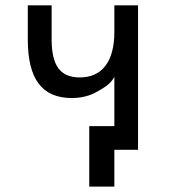

<svg xmlns="http://www.w3.org/2000/svg" viewBox="-20 -568 642 728"><path d="M413.6 139.6V0H503.4V-547.9H413.6V-447.3Q413.6 -363.3 379.9 -318.8Q346.2 -274.4 282.2 -274.4Q227.1 -274.4 201.4 -309.1Q175.8 -343.8 175.8 -417.5V-547.9H85.4V-417.5Q85.4 -305.7 126.5 -251Q167.5 -196.3 252 -196.3Q306.6 -196.3 348.6 -220.7L367.7 -231.9L371.1 -233.9Q400.4 -251.5 413.6 -276.4V-89.8H318.4V139.6Z"/></svg>

Font: Hack Dev
Style: Regular
Weight: 400
Designer: Christopher Simpkins
Foundry: Christopher Simpkins
Version: Version 2.0315